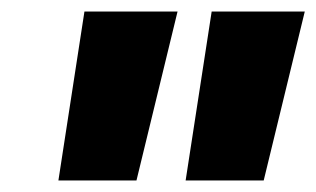

<svg xmlns="http://www.w3.org/2000/svg" viewBox="-20 -720 547 332"><path d="M126 -700H287L216 -408H81ZM346 -700H507L436 -408H301Z"/></svg>

Font: Idrija
Style: Italic
Weight: 800
Italic angle: -11.3°
Designer: Julieta Ulanovsky
Foundry: Julieta Ulanovsky
Version: Version 7.200